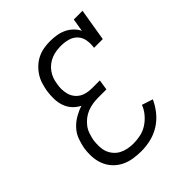

<svg xmlns="http://www.w3.org/2000/svg" viewBox="-206 -873 1012 1012"><g transform="rotate(-45 300.0 -367.5)"><path d="M264 8Q233 8 202.5 3Q172 -2 146 -15.5Q120 -29 100.5 -50.5Q81 -72 70.5 -99.5Q60 -127 58.5 -158Q57 -189 62 -220Q67 -247 77.5 -274.5Q88 -302 108.5 -324Q129 -346 155 -361Q181 -376 209 -385Q185 -397 167.5 -416.5Q150 -436 141.5 -461Q133 -486 132.5 -514Q132 -542 136 -569Q140 -592 147 -615Q154 -638 167.5 -659Q181 -680 199.5 -697Q218 -714 240 -724.5Q262 -735 285.5 -739Q309 -743 332 -743Q357 -743 381 -739Q405 -735 426 -725Q447 -715 463.5 -699Q480 -683 490 -663L502 -735H567L537 -554H472Q476 -581 472 -607Q468 -633 451.5 -651.5Q435 -670 409.5 -677.5Q384 -685 357 -685Q340 -685 321.5 -682.5Q303 -680 285.5 -673Q268 -666 252.5 -654Q237 -642 226 -626.5Q215 -611 208.5 -593.5Q202 -576 200 -558Q196 -539 196.5 -520.5Q197 -502 201.5 -484.5Q206 -467 216.5 -452.5Q227 -438 242 -428.5Q257 -419 275 -415Q293 -411 312 -411H372L363 -353H302Q282 -353 262 -350Q242 -347 222.5 -339.5Q203 -332 186 -319Q169 -306 156 -289Q143 -272 136.5 -252Q130 -232 126 -213Q123 -191 123.5 -169Q124 -147 130.5 -128Q137 -109 150.5 -93Q164 -77 182 -67.5Q200 -58 221 -54Q242 -50 264 -50Q290 -50 317 -56Q344 -62 367.5 -77.5Q391 -93 409.5 -115Q428 -137 438 -163L499 -143Q484 -109 459.5 -79Q435 -49 403 -29Q371 -9 335 -0.5Q299 8 264 8Z"/></g></svg>

Font: Iosevka Curly Slab LtEx
Style: Italic
Weight: 300
Width: 7
Italic angle: -9°
Monospace: yes
Designer: Belleve Invis
Foundry: Belleve Invis
Version: Version 11.1.0; ttfautohint (v1.8.3)